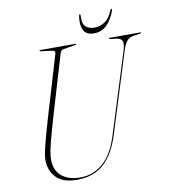

<svg xmlns="http://www.w3.org/2000/svg" viewBox="-92 -928 893 1016"><g transform="rotate(-10 354.0 -420.0)"><path d="M464.5 -187 601.5 -624Q611 -655 605 -670.5Q599 -686 575 -689L542 -693Q535.5 -694 535.5 -697Q535.5 -700 539.5 -700H705.5Q708.5 -700 708.5 -698Q708.5 -695 702 -694L664.5 -688Q643.5 -684.5 630.8 -670.2Q618 -656 607 -622L472.5 -192Q440.5 -90 385 -40Q329.5 10 239.5 10Q163 10 126.8 -29.2Q90.5 -68.5 92.5 -129Q93 -145.5 101 -180.2Q109 -215 120.8 -256.8Q132.5 -298.5 143.5 -336L242.5 -668Q245 -675.5 240.8 -680Q236.5 -684.5 231 -685L169 -693Q162.5 -694 162.5 -697Q162.5 -700 166.5 -700H356.5Q359.5 -700 359.5 -698Q359.5 -695 353 -694L288 -683Q282 -682.5 277.8 -678.5Q273.5 -674.5 270 -664L171.5 -333Q148 -252 135.8 -203.8Q123.5 -155.5 122.5 -126Q120.5 -63 158 -31Q195.5 1 260 1Q328.5 1 381.2 -44.2Q434 -89.5 464.5 -187ZM470 -767Q501 -767 526.5 -784Q552 -801 569 -843Q572 -849.5 575.5 -849.5Q579.5 -849.5 577.5 -842Q562 -796 533.8 -766.8Q505.5 -737.5 462.5 -737.5Q420 -737.5 406.5 -766.8Q393 -796 400.5 -842Q401 -849.5 405.5 -849.5Q409.5 -849.5 409 -843Q405.5 -801 422.5 -784Q439.5 -767 470 -767Z"/></g></svg>

Font: Fraunces 144pt S000 Thin
Style: Italic
Weight: 100
Italic angle: -16°
Version: Version 1.000; ttfautohint (v1.8.3)